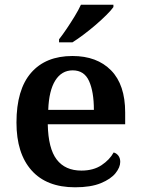

<svg xmlns="http://www.w3.org/2000/svg" viewBox="-20 -786 598 816"><path d="M299 10Q178 10 114 -62Q50 -134 50 -265Q50 -405 112 -476.5Q174 -548 288 -548Q392 -548 452 -487Q512 -426 512 -308V-258H183Q185 -155 221 -108Q257 -61 326 -61Q377 -61 411.5 -84Q446 -107 463 -138Q475 -135 483 -124.5Q491 -114 491 -98Q491 -75 471 -50Q451 -25 408.5 -7.5Q366 10 299 10ZM379 -319Q379 -396 358.5 -441.5Q338 -487 289 -487Q242 -487 215 -444Q188 -401 185 -319ZM231 -619Q246 -638 263.5 -664Q281 -690 297.5 -717Q314 -744 324 -766H462V-756Q453 -743 433 -723Q413 -703 387.5 -681Q362 -659 336 -639.5Q310 -620 288 -606H231Z"/></svg>

Font: Noto Serif Telugu SemiBold
Style: Regular
Weight: 600
Designer: Jelle Bosma - Monotype Design Team
Foundry: Monotype Imaging Inc.
Version: Version 2.005; ttfautohint (v1.8.4.7-5d5b)